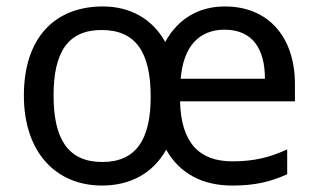

<svg xmlns="http://www.w3.org/2000/svg" viewBox="-20 -565 986 595"><path d="M677 -545C595 -545 531 -506 492 -435C452 -507 383 -545 299 -545C147 -545 54 -445 54 -269C54 -90 156 10 296 10C384 10 454 -28 495 -101C537 -27 608 10 699 10C770 10 816 -1 870 -25V-102C817 -78 770 -65 700 -65C597 -65 541 -123 538 -251H894V-304C894 -450 812 -545 677 -545ZM676 -473C763 -473 801 -413 801 -321H540C548 -420 596 -473 676 -473ZM295 -472C400 -472 447 -404 447 -265C447 -132 401 -63 297 -63C191 -63 146 -134 146 -269C146 -403 190 -472 295 -472Z"/></svg>

Font: Noto Sans Bengali
Style: Regular
Weight: 400
Designer: Jelle Bosma - Monotype Design Team
Foundry: Monotype Imaging Inc.
Version: Version 2.003